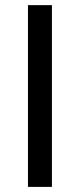

<svg xmlns="http://www.w3.org/2000/svg" viewBox="-20 -731 312 751"><path d="M89.4 0ZM183.1 0H89.4V-710.9H183.1Z"/></svg>

Font: Roboto
Style: Regular
Weight: 400
Designer: Google
Version: Version 2.134; 2016; ttfautohint (v1.6)